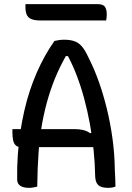

<svg xmlns="http://www.w3.org/2000/svg" viewBox="-20 -902 640 928"><path d="M40 -278H340Q363 -278 382 -273.5Q401 -269 416 -258L443 -271V-191H81Q65 -191 56 -199.5Q47 -208 43.5 -224Q40 -240 40 -262ZM160 0Q151 2 141 4Q131 6 119 6Q104 6 91 2Q78 -2 70.5 -11Q63 -20 63 -35Q62 -95 66 -152.5Q70 -210 78 -263Q86 -316 97.5 -366.5Q109 -417 124 -462.5Q139 -508 157.5 -550.5Q176 -593 197.5 -631.5Q219 -670 243 -704Q255 -707 266.5 -708.5Q278 -710 291 -710Q324 -710 345.5 -700.5Q367 -691 382.5 -669Q398 -647 415 -609Q437 -565 458 -506Q479 -447 496 -378Q513 -309 523.5 -234Q534 -159 535 -80Q536 -60 537 -40Q538 -20 538 0Q530 3 521 4.5Q512 6 502 6Q483 6 469 1Q455 -4 448 -16.5Q441 -29 440 -50Q439 -112 432.5 -176Q426 -240 414.5 -303Q403 -366 386.5 -427Q370 -488 348 -544.5Q326 -601 297 -651L325 -631H281L310 -651Q280 -601 256.5 -548Q233 -495 215 -436Q197 -377 184.5 -310Q172 -243 166.5 -166Q161 -89 160 0ZM103 -882H452Q478 -882 487 -869.5Q496 -857 496 -831Q496 -824 495 -816.5Q494 -809 493 -803H177Q147 -803 131 -810Q115 -817 109 -831.5Q103 -846 103 -868Q103 -872 103 -875.5Q103 -879 103 -882Z"/></svg>

Font: Recursive Monospace Casual
Style: Regular
Weight: 400
Version: Version 1.047